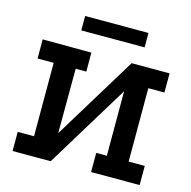

<svg xmlns="http://www.w3.org/2000/svg" viewBox="-110 -869 973 978"><g transform="rotate(15 376.5 -380.0)"><path d="M42 -589 299 -588V-488H243L242 -148L511 -589H711V-488H626V-101H711V0H455V-101H511V-441L242 0H41V-101H127V-488H42ZM220 -760H554V-684H220Z"/></g></svg>

Font: Podkova
Style: Bold
Weight: 700
Designer: Ilya Yudin
Foundry: Cyreal (www.cyreal.org)
Version: Version 2.102; ttfautohint (v1.8.1.43-b0c9)